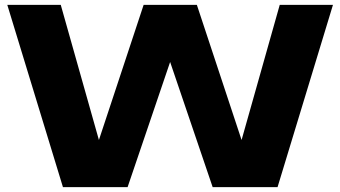

<svg xmlns="http://www.w3.org/2000/svg" viewBox="-20 -770 1400 790"><path d="M790 -750H571L387 -194L230 -750H10L239 0H505L680 -515L855 0H1122L1350 -750H1131L974 -194Z"/></svg>

Font: Bounded
Style: Bold
Weight: 700
Designer: Vlad Churkin
Version: Version 3.0